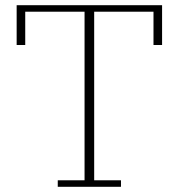

<svg xmlns="http://www.w3.org/2000/svg" viewBox="-20 -718 687 738"><path d="M202 -25H305V-673H77V-545H44V-698H603V-545H570V-673H342V-25H445V0H202Z"/></svg>

Font: IBM Plex Serif ExtraLight
Style: Regular
Weight: 200
Designer: Mike Abbink, Paul van der Laan, Pieter van Rosmalen
Foundry: Bold Monday
Version: Version 2.5